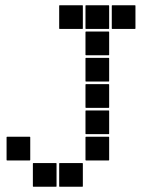

<svg xmlns="http://www.w3.org/2000/svg" viewBox="-20 -715 640 730"><path d="M407 -695H493Q495 -695 495 -693V-607Q495 -605 493 -605H407Q405 -605 405 -607V-693Q405 -695 407 -695ZM307 -695H393Q395 -695 395 -693V-607Q395 -605 393 -605H307Q305 -605 305 -607V-693Q305 -695 307 -695ZM207 -695H293Q295 -695 295 -693V-607Q295 -605 293 -605H207Q205 -605 205 -607V-693Q205 -695 207 -695ZM307 -595H393Q395 -595 395 -593V-507Q395 -505 393 -505H307Q305 -505 305 -507V-593Q305 -595 307 -595ZM307 -495H393Q395 -495 395 -493V-407Q395 -405 393 -405H307Q305 -405 305 -407V-493Q305 -495 307 -495ZM307 -395H393Q395 -395 395 -393V-307Q395 -305 393 -305H307Q305 -305 305 -307V-393Q305 -395 307 -395ZM307 -295H393Q395 -295 395 -293V-207Q395 -205 393 -205H307Q305 -205 305 -207V-293Q305 -295 307 -295ZM307 -195H393Q395 -195 395 -193V-107Q395 -105 393 -105H307Q305 -105 305 -107V-193Q305 -195 307 -195ZM7 -195H93Q95 -195 95 -193V-107Q95 -105 93 -105H7Q5 -105 5 -107V-193Q5 -195 7 -195ZM207 -95H293Q295 -95 295 -93V-7Q295 -5 293 -5H207Q205 -5 205 -7V-93Q205 -95 207 -95ZM107 -95H193Q195 -95 195 -93V-7Q195 -5 193 -5H107Q105 -5 105 -7V-93Q105 -95 107 -95Z"/></svg>

Font: Pixel Panel Black
Style: Regular
Weight: 900
Monospace: yes
Designer: Óliver Lalan
Foundry: Óliver Lalan
Version: Version 1.000; ttfautohint (v1.8.4.7-5d5b-dirty);gftools[0.9